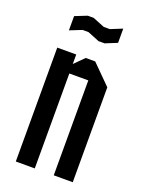

<svg xmlns="http://www.w3.org/2000/svg" viewBox="-130 -729 592 792"><g transform="rotate(20 166.5 -333.5)"><path d="M125 0H41.7V-500H125V-458.3L166.7 -500H208.3L291.7 -416.7V0H208.3V-416.7H125ZM115 -604.2 62.5 -583.3V-645.8L115 -666.7H140.8L192.5 -645.8H219.2L270.8 -666.7V-604.2L219.2 -583.3H192.5L140.8 -604.2Z"/></g></svg>

Font: Yulong
Style: Regular
Weight: 400
Designer: GGBotNet
Foundry: f0n7.com
Version: 1.00